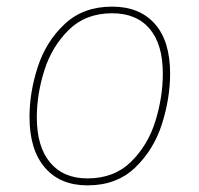

<svg xmlns="http://www.w3.org/2000/svg" viewBox="-20 -549 601 579"><path d="M69 -196Q69 -271 94 -347.5Q119 -424 175 -476.5Q231 -529 318 -529Q401 -529 447 -477Q493 -425 493 -327Q493 -253 468.5 -175.5Q444 -98 388 -44Q332 10 244 10Q161 10 115 -44Q69 -98 69 -196ZM471 -327Q471 -415 431.5 -462Q392 -509 318 -509Q238 -509 187 -458.5Q136 -408 113.5 -336Q91 -264 91 -195Q91 -107 131 -59Q171 -11 244 -11Q324 -11 375 -61Q426 -111 448.5 -183.5Q471 -256 471 -327Z"/></svg>

Font: Fira Sans Thin
Style: Italic
Weight: 250
Italic angle: -8°
Designer: Carrois Corporate & Edenspiekermann AG
Foundry: Carrois Corporate GbR & Edenspiekermann AG
Version: Version 4.203